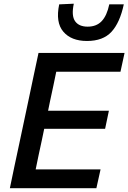

<svg xmlns="http://www.w3.org/2000/svg" viewBox="-20 -992 676 1012"><path d="M32 0Q44 -58 55.5 -112.8Q67 -167.5 81.5 -234.5L132 -472.5Q146.5 -541 158.2 -596.8Q170 -652.5 183 -713H636.5L615 -614H276.5Q269 -577 261 -539Q253 -501 243.5 -457.5L233.5 -408.5H554L534 -313H213L200.5 -253Q191 -210 183.2 -172.8Q175.5 -135.5 168 -99H510L488 0ZM438.5 -776Q355.5 -776 313.8 -825Q272 -874 292 -969L369 -972.5Q355.5 -909 375.8 -880.2Q396 -851.5 442 -851.5Q488.5 -851.5 516 -880.5Q543.5 -909.5 556 -969H632.5Q612 -872.5 567.5 -824.2Q523 -776 438.5 -776Z"/></svg>

Font: Commissioner Medium
Style: Italic
Weight: 500
Italic angle: -12°
Designer: Kostas Bartsokas
Foundry: Kostas Bartsokas
Version: Version 1.000; ttfautohint (v1.8.3)